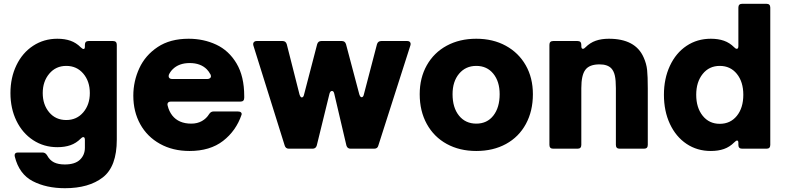

<svg xmlns="http://www.w3.org/2000/svg" viewBox="-20 -783 4131 1011"><path d="M58 42Q57 39 57 35Q57 20 75 20H204Q219 20 228 35Q242 61 264.5 72Q287 83 321 83Q375 83 401 58Q427 33 427 -5V-46Q427 -61 419 -61Q412 -61 405 -53Q381 -29 351 -18.5Q321 -8 282 -8Q211 -8 154.5 -45Q98 -82 66.5 -147Q35 -212 35 -293Q35 -374 66.5 -439.5Q98 -505 154.5 -542Q211 -579 282 -579Q321 -579 351 -568.5Q381 -558 405 -534Q414 -525 420 -525Q427 -525 427 -537V-547Q427 -567 447 -567H575Q595 -567 595 -547V-48Q595 94 521.5 151Q448 208 322 208Q224 208 152.5 171Q81 134 58 42ZM453 -293Q453 -355 418.5 -395.5Q384 -436 329 -436Q274 -436 239.5 -395Q205 -354 205 -293Q205 -232 239 -191.5Q273 -151 329 -151Q384 -151 418.5 -191.5Q453 -232 453 -293Z M682 -279Q682 -355 713.5 -423.5Q745 -492 810.5 -535.5Q876 -579 973 -579Q1052 -579 1118.5 -548Q1185 -517 1225.5 -449Q1266 -381 1266 -277V-268Q1266 -248 1246 -248H880Q869 -248 864.5 -242Q860 -236 863 -226Q870 -197 887 -175Q921 -132 987 -132Q1019 -132 1043 -145.5Q1067 -159 1081 -182Q1090 -196 1104 -196H1233Q1244 -196 1249 -191Q1254 -186 1252 -179Q1223 -94 1154.5 -41Q1086 12 978 12Q890 12 822.5 -25.5Q755 -63 718.5 -129Q682 -195 682 -279ZM1072 -367Q1080 -367 1085.5 -371Q1091 -375 1091 -382L1089 -390Q1079 -408 1069 -418Q1036 -451 979 -451Q922 -451 889 -418Q876 -405 869 -389Q868 -386 868 -382Q868 -375 873 -371Q878 -367 886 -367Z M1501 0Q1484 0 1479 -17L1314 -544Q1313 -547 1313 -551Q1313 -558 1318 -562.5Q1323 -567 1331 -567H1468Q1485 -567 1490 -550L1557 -286Q1562 -270 1569 -270Q1578 -270 1581 -285L1650 -550Q1655 -567 1672 -567H1780Q1797 -567 1802 -550L1872 -286Q1877 -271 1884 -271Q1893 -271 1896 -286L1965 -550Q1970 -567 1988 -567H2124Q2135 -567 2139.5 -560.5Q2144 -554 2141 -544L1972 -16Q1968 0 1950 0H1826Q1809 0 1804 -17L1740 -290Q1737 -304 1728 -304Q1719 -304 1715 -290L1648 -17Q1643 0 1626 0Z M2190 -287Q2190 -373 2227.5 -439.5Q2265 -506 2332.5 -542.5Q2400 -579 2488 -579Q2576 -579 2643.5 -542Q2711 -505 2748.5 -439Q2786 -373 2786 -287Q2786 -198 2749 -130Q2712 -62 2644.5 -25Q2577 12 2488 12Q2400 12 2332.5 -25Q2265 -62 2227.5 -130Q2190 -198 2190 -287ZM2611 -287Q2611 -354 2577.5 -395Q2544 -436 2488 -436Q2432 -436 2397.5 -395Q2363 -354 2363 -287Q2363 -216 2397 -174Q2431 -132 2488 -132Q2545 -132 2578 -174.5Q2611 -217 2611 -287Z M2893 0Q2873 0 2873 -20V-547Q2873 -567 2893 -567H3021Q3041 -567 3041 -547V-541Q3041 -526 3049 -526Q3056 -526 3063 -534Q3087 -558 3117 -568.5Q3147 -579 3186 -579Q3326 -579 3369 -481Q3384 -448 3387.5 -414.5Q3391 -381 3391 -317V-20Q3391 0 3371 0H3243Q3223 0 3223 -20V-319Q3223 -361 3217.5 -385Q3212 -409 3199 -423Q3179 -444 3137 -444Q3083 -444 3062 -415Q3041 -387 3041 -319V-20Q3041 0 3021 0Z M3476 -284Q3476 -369 3507.5 -436.5Q3539 -504 3595 -541.5Q3651 -579 3723 -579Q3762 -579 3792 -568.5Q3822 -558 3846 -534Q3853 -526 3860 -526Q3868 -526 3868 -541V-743Q3868 -763 3888 -763H4016Q4036 -763 4036 -743V-20Q4036 0 4016 0H3888Q3868 0 3868 -20V-31Q3868 -43 3861 -43Q3856 -43 3846 -33Q3822 -9 3792 1.5Q3762 12 3723 12Q3651 12 3595 -25.5Q3539 -63 3507.5 -130.5Q3476 -198 3476 -284ZM3894 -284Q3894 -352 3860 -394Q3826 -436 3770 -436Q3714 -436 3680 -393.5Q3646 -351 3646 -284Q3646 -216 3680 -173.5Q3714 -131 3770 -131Q3826 -131 3860 -173Q3894 -215 3894 -284Z"/></svg>

Font: Open Sauce Two Black
Style: Regular
Weight: 900
Designer: Alfredo Marco Pradil
Foundry: Creative Sauce Fz LLC
Version: Version 1.477